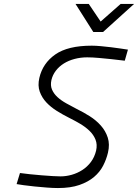

<svg xmlns="http://www.w3.org/2000/svg" viewBox="-20 -940 698 971"><path d="M611 -633Q576 -637 542 -641Q513 -644 480 -647Q447 -650 421 -650Q388 -650 357.5 -642Q327 -634 303 -619Q279 -604 262.5 -582.5Q246 -561 240 -535Q234 -508 243 -487Q252 -466 270.5 -449Q289 -432 315 -417.5Q341 -403 368 -389Q401 -373 433.5 -352.5Q466 -332 490 -305Q514 -278 525 -244Q536 -210 526 -168Q518 -134 501.5 -102Q485 -70 455.5 -45Q426 -20 381.5 -4.5Q337 11 273 11Q248 11 216.5 8.5Q185 6 154.5 3Q124 0 99.5 -3.5Q75 -7 64 -9L81 -65Q101 -62 130.5 -59Q160 -56 190 -53.5Q220 -51 246 -49.5Q272 -48 286 -48Q314 -48 342.5 -56Q371 -64 396 -80Q421 -96 439.5 -120.5Q458 -145 466 -178Q473 -209 463 -234Q453 -259 432 -279Q411 -299 383.5 -315Q356 -331 328 -345Q298 -360 267.5 -379Q237 -398 214.5 -422Q192 -446 181 -476.5Q170 -507 179 -546Q196 -620 259.5 -664.5Q323 -709 444 -709Q465 -709 491 -706.5Q517 -704 542.5 -701Q568 -698 590.5 -694.5Q613 -691 627 -689ZM362 -920H429L489 -831L590 -920H658L501 -778H452Z"/></svg>

Font: Panefresco 250wt
Style: Italic
Weight: 300
Version: Version 1.000